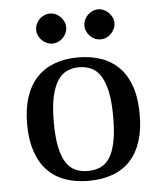

<svg xmlns="http://www.w3.org/2000/svg" viewBox="-51 -734 659 778"><g transform="rotate(-5 279.0 -344.5)"><path d="M278.8 0Q224.6 0 181.9 -15.6Q139.2 -31.2 109.9 -62.7Q80.6 -94.2 65.2 -141.1Q49.8 -188 49.8 -251Q49.8 -314.5 65.9 -361.8Q82 -409.2 111.8 -440.2Q141.6 -471.2 183.8 -486.6Q226.1 -502 278.8 -502Q332 -502 374.5 -486.6Q417 -471.2 446.8 -439.9Q476.6 -408.7 492.2 -361.6Q507.8 -314.5 507.8 -251Q507.8 -188 492.7 -141.1Q477.5 -94.2 448.2 -62.7Q418.9 -31.2 376.2 -15.6Q333.5 0 278.8 0ZM278.8 -40Q305.7 -40 327.9 -49.1Q350.1 -58.1 366.2 -81.5Q382.3 -105 391.1 -146Q399.9 -187 399.9 -251Q399.9 -313 390.9 -353.8Q381.8 -394.5 365.7 -418.7Q349.6 -442.9 327.4 -452.4Q305.2 -461.9 278.8 -461.9Q253.4 -461.9 231.4 -452.4Q209.5 -442.9 193.1 -418.7Q176.8 -394.5 167.5 -353.8Q158.2 -313 158.2 -251Q158.2 -189.5 166.5 -148.7Q174.8 -107.9 190.7 -83.7Q206.5 -59.6 228.8 -49.8Q251 -40 278.8 -40ZM119.6 -627.9Q119.6 -640.1 124.5 -651.4Q129.4 -662.6 137.9 -670.9Q146.5 -679.2 157.5 -684.1Q168.5 -689 180.7 -689Q192.9 -689 203.9 -684.1Q214.8 -679.2 223.4 -670.7Q231.9 -662.1 236.8 -651.1Q241.7 -640.1 241.7 -627.9Q241.7 -615.7 236.8 -604.7Q231.9 -593.8 223.6 -585.2Q215.3 -576.7 204.1 -571.8Q192.9 -566.9 180.7 -566.9Q168.5 -566.9 157.5 -571.8Q146.5 -576.7 137.9 -585.2Q129.4 -593.8 124.5 -604.7Q119.6 -615.7 119.6 -627.9ZM315.9 -627.9Q315.9 -640.1 320.8 -651.1Q325.7 -662.1 334.2 -670.7Q342.8 -679.2 353.8 -684.1Q364.7 -689 377 -689Q389.2 -689 400.1 -683.8Q411.1 -678.7 419.4 -670.4Q427.7 -662.1 432.9 -651.1Q438 -640.1 438 -627.9Q438 -615.7 432.9 -604.7Q427.7 -593.8 419.4 -585.2Q411.1 -576.7 400.1 -571.8Q389.2 -566.9 377 -566.9Q364.3 -566.9 353.3 -571.8Q342.3 -576.7 334 -585.2Q325.7 -593.8 320.8 -604.7Q315.9 -615.7 315.9 -627.9Z"/></g></svg>

Font: Marmelad
Style: Regular
Weight: 400
Designer: Manvel Shmavonyan
Foundry: Cyreal (www.cyreal.org)
Version: Version 1.000